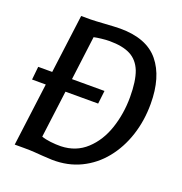

<svg xmlns="http://www.w3.org/2000/svg" viewBox="-136 -873 947 999"><g transform="rotate(20 338.0 -373.5)"><path d="M260.5 8Q230.5 7 207.8 5.2Q185 3.5 161.2 1.8Q137.5 0 103.5 0H51L96 -349H20L27.5 -422H105L147 -747H200Q210.5 -747 231.2 -748.2Q252 -749.5 276.8 -751Q301.5 -752.5 324.2 -753.8Q347 -755 361 -755Q507.5 -755 575.5 -672Q643.5 -589 643.5 -440.5Q643.5 -347 616.5 -265Q589.5 -183 539.2 -121Q489 -59 418.5 -24.8Q348 9.5 260.5 8ZM279.5 -74Q362.5 -76.5 419 -129Q475.5 -181 503 -263.2Q530.5 -345.5 530.5 -437Q530.5 -526.5 510.5 -579Q490 -630 447 -652.5Q404 -675 331 -675Q312.5 -675 286.2 -672Q260 -669 245.5 -665.5L214.5 -422H394.5L386 -349H205L171.5 -88Q192 -80.5 221.8 -77Q251.5 -73.5 279.5 -74Z"/></g></svg>

Font: Merriweather Sans Italic
Style: Regular
Weight: 400
Italic angle: -7.5°
Designer: Eben Sorkin
Foundry: Eben Sorkin
Version: Version 1.008; ttfautohint (v1.7.19-72a1) -l 8 -r 50 -G 200 